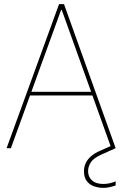

<svg xmlns="http://www.w3.org/2000/svg" viewBox="-20 -720 594 933"><path d="M12 0 267 -700H291L542 0H521L280 -672H277L33 0ZM111 -256 120 -274H436L445 -256ZM483 193Q461 193 439 186Q417 179 402.5 161Q388 143 388 112Q388 93 395.5 75Q403 57 421 40.5Q439 24 470 11L531 -16L542 0L475 30Q436 47 422 68Q408 89 408 112Q408 139 427 156.5Q446 174 483 174Q497 174 513 170.5Q529 167 542 161V181Q529 186 512.5 189.5Q496 193 483 193Z"/></svg>

Font: DM Sans 36pt Thin
Style: Regular
Weight: 250
Designer: Colophon Foundry, Jonny Pinhorn
Foundry: Colophon Foundry
Version: Version 4.004;gftools[0.9.30]